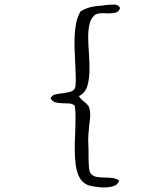

<svg xmlns="http://www.w3.org/2000/svg" viewBox="-20 -748 642 835"><path d="M502 -713Q498 -699 486.5 -694.5Q475 -690 460 -690Q457 -690 453.5 -690Q450 -690 446 -690Q434 -691 421 -690.5Q408 -690 397 -686Q377 -673 370 -646Q363 -619 363.5 -584Q364 -549 367 -513Q367 -510 367 -508Q368 -495 368.5 -481.5Q369 -468 369 -454Q370 -412 361 -378Q352 -344 323 -330Q332 -316 342.5 -308.5Q353 -301 362 -290.5Q371 -280 372 -256Q373 -246 371.5 -232.5Q370 -219 368 -203Q366 -184 364.5 -163.5Q363 -143 364 -123Q365 -111 365 -99Q365 -87 365 -75Q365 -48 366.5 -25Q368 -2 375 7Q384 18 399 21Q414 24 432 24Q450 24 467.5 26Q485 28 498 37Q493 57 468.5 63Q444 69 415.5 66.5Q387 64 368 59Q341 50 327.5 27Q314 4 309.5 -29.5Q305 -63 305 -101Q305 -117 305.5 -134Q306 -151 307 -168Q308 -201 308.5 -232.5Q309 -264 305 -289Q294 -297 281 -298Q268 -299 255 -299Q239 -299 224.5 -302Q210 -305 200 -319Q205 -334 221.5 -337.5Q238 -341 256 -343Q274 -345 289 -350Q304 -355 308 -371Q310 -390 309.5 -411Q309 -432 308 -454Q307 -481 305.5 -509Q304 -537 304 -565Q304 -603 309.5 -638Q315 -673 330 -698Q345 -708 365.5 -714.5Q386 -721 417 -723Q422 -723 427.5 -724Q433 -725 438 -726Q458 -728 477 -728Q496 -728 502 -713Z"/></svg>

Font: Yuji Mai
Style: Regular
Weight: 400
Designer: Kataoka Yuji
Foundry: Kinuta Font Factory
Version: Version 3.002